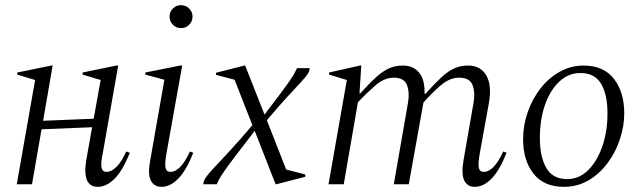

<svg xmlns="http://www.w3.org/2000/svg" viewBox="-20 -714 2484 744"><path d="M45 0 116 -404 47 -425V-433L179 -460H184L147 -246L343 -254L370 -404L300 -425V-433L431 -460H438L378 -119Q370 -80 373.5 -64Q377 -48 393 -48Q412 -48 432 -68Q452 -88 469 -127L483 -122Q455 -52 423.5 -21Q392 10 359 10Q298 10 314 -92L337 -221L141 -213L104 0Z M681 -605Q663 -605 650 -618Q637 -631 637 -650Q637 -668 650 -681Q663 -694 681 -694Q700 -694 713 -681Q726 -668 726 -650Q726 -631 713 -618Q700 -605 681 -605ZM606 10Q577 10 564.5 -14.5Q552 -39 562 -92L617 -405L543 -425V-433L678 -460H686L625 -119Q618 -79 621.5 -63.5Q625 -48 640 -48Q680 -48 716 -127L729 -122Q701 -52 670 -21Q639 10 606 10Z M768 0Q768 -12 777 -25.5Q786 -39 807 -61.5Q828 -84 865 -123.5Q902 -163 958 -229L889 -405L817 -424V-432L927 -460H930L1005 -270Q1045 -322 1068 -353Q1091 -384 1103 -401.5Q1115 -419 1120.5 -429Q1126 -439 1131 -450H1180Q1180 -439 1172.5 -427.5Q1165 -416 1146.5 -396Q1128 -376 1095.5 -341Q1063 -306 1014 -248L1089 -57L1163 -38V-29L1051 0H1048L967 -207Q920 -146 893 -110.5Q866 -75 852 -55Q838 -35 831.5 -23.5Q825 -12 820 0Z M1253 0 1324 -404 1255 -425V-433L1375 -460H1380L1373 -352H1376Q1411 -391 1437 -414.5Q1463 -438 1487 -449Q1511 -460 1541 -460Q1582 -460 1604.5 -432Q1627 -404 1625 -351H1629Q1664 -390 1690 -414Q1716 -438 1740 -449Q1764 -460 1794 -460Q1842 -460 1864.5 -421.5Q1887 -383 1874 -312L1839 -119Q1832 -79 1835.5 -63.5Q1839 -48 1854 -48Q1894 -48 1930 -127L1943 -122Q1915 -52 1884 -21Q1853 10 1820 10Q1791 10 1779 -14.5Q1767 -39 1776 -92L1815 -316Q1822 -356 1811 -384.5Q1800 -413 1759 -413Q1722 -413 1687 -382.5Q1652 -352 1621 -317L1620 -312L1564 0H1506L1561 -316Q1568 -356 1557 -384.5Q1546 -413 1506 -413Q1469 -413 1434 -382.5Q1399 -352 1367 -318L1312 0Z M2165 10Q2087 10 2047 -41.5Q2007 -93 2007 -174Q2007 -229 2025 -280Q2043 -331 2074.5 -371.5Q2106 -412 2149 -436Q2192 -460 2241 -460Q2319 -460 2359 -408.5Q2399 -357 2399 -275Q2399 -226 2382.5 -175.5Q2366 -125 2335 -83Q2304 -41 2261 -15.5Q2218 10 2165 10ZM2178 -20Q2224 -20 2259 -54.5Q2294 -89 2314 -147Q2334 -205 2334 -275Q2334 -347 2309.5 -389Q2285 -431 2229 -431Q2183 -431 2147.5 -398Q2112 -365 2092 -308Q2072 -251 2072 -179Q2072 -106 2097 -63Q2122 -20 2178 -20Z"/></svg>

Font: Spectral Light
Style: Italic
Weight: 300
Italic angle: -10°
Designer: Jean-Baptiste Levee
Foundry: Production Type
Version: Version 2.001